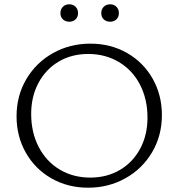

<svg xmlns="http://www.w3.org/2000/svg" viewBox="-20 -867 830 893"><path d="M261 -806Q261 -824 272.5 -835.5Q284 -847 302 -847Q320 -847 331.5 -835.5Q343 -824 343 -806Q343 -788 331.5 -777Q320 -766 302 -766Q284 -766 272.5 -777Q261 -788 261 -806ZM451 -806Q451 -824 462.5 -835.5Q474 -847 493 -847Q510 -847 521.5 -835.5Q533 -824 533 -806Q533 -788 521.5 -777Q510 -766 493 -766Q474 -766 462.5 -777Q451 -788 451 -806ZM57 -326Q57 -422 102.5 -499Q148 -576 226.5 -620Q305 -664 400 -664Q495 -664 571 -620.5Q647 -577 690 -501Q733 -425 733 -332Q733 -236 687.5 -159Q642 -82 563.5 -38Q485 6 390 6Q295 6 219 -37.5Q143 -81 100 -157Q57 -233 57 -326ZM666 -320Q666 -406 631 -473.5Q596 -541 533 -578.5Q470 -616 390 -616Q313 -616 253 -580.5Q193 -545 159 -481.5Q125 -418 125 -337Q125 -251 160 -183.5Q195 -116 257.5 -78.5Q320 -41 400 -41Q477 -41 537.5 -76.5Q598 -112 632 -175.5Q666 -239 666 -320Z"/></svg>

Font: Ysabeau SC Semilight
Style: Regular
Weight: 300
Designer: Christian Thalmann (Catharsis Fonts)
Version: Version 0.003